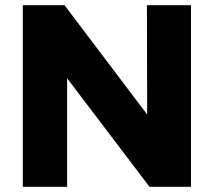

<svg xmlns="http://www.w3.org/2000/svg" viewBox="-20 -721 826 741"><path d="M547 -701H717V0H557L239 -419V0H68V-701H229L548 -279Z"/></svg>

Font: Montserrat arm
Style: Bold
Weight: 700
Designer: Julieta Ulanovsky
Foundry: Julieta Ulanovsky
Version: Version 6.000;PS 006.000;hotconv 1.0.88;makeotf.lib2.5.64775